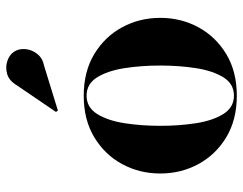

<svg xmlns="http://www.w3.org/2000/svg" viewBox="-100 -652 763 602"><g transform="rotate(-90 281.0 -351.5)"><path d="M374.5 -594 235 -551 230.5 -557 314.5 -680.5Q329 -704.5 350 -710.2Q371 -716 390.2 -709.5Q409.5 -703 419 -689Q429.5 -673 427.5 -652.5Q425.5 -632 412 -615.2Q398.5 -598.5 374.5 -594ZM37.5 -230Q37.5 -295 67 -349.5Q96.5 -404 151.2 -437Q206 -470 281.5 -470Q357 -470 411.8 -437Q466.5 -404 496 -349.5Q525.5 -295 525.5 -230Q525.5 -165 496 -110.5Q466.5 -56 411.8 -23Q357 10 281.5 10Q206 10 151.2 -23Q96.5 -56 67 -110.5Q37.5 -165 37.5 -230ZM187 -230Q187 -170.5 195.2 -117.8Q203.5 -65 224.2 -32Q245 1 281.5 1Q318.5 1 339 -32Q359.5 -65 367.8 -117.8Q376 -170.5 376 -230Q376 -289.5 367.8 -342.2Q359.5 -395 339 -428Q318.5 -461 281.5 -461Q245 -461 224.2 -428Q203.5 -395 195.2 -342.2Q187 -289.5 187 -230Z"/></g></svg>

Font: Bodoni* 24pt
Style: Bold
Weight: 700
Version: Version 2.3